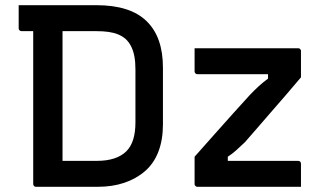

<svg xmlns="http://www.w3.org/2000/svg" viewBox="-20 -720 1290 740"><path d="M352 -700Q417 -700 465.5 -684.5Q514 -669 545.5 -638Q577 -607 592.5 -562.5Q608 -518 608 -459V-241Q608 -181 590.5 -135.5Q573 -90 539 -60.5Q505 -31 459 -15.5Q413 0 356 0Q333 0 305 0Q277 0 249 0Q221 0 194.5 0Q168 0 148.5 0Q129 0 119 0Q114 0 111 -3Q108 -6 108 -11Q108 -91 108 -170.5Q108 -250 108 -329.5Q108 -409 108 -488.5Q108 -568 108 -647H229L221 -629Q221 -602 221 -571.5Q221 -541 221 -514Q221 -461 221 -409.5Q221 -358 221 -307.5Q221 -257 221 -205.5Q221 -154 221 -100Q235 -100 258 -100Q281 -100 306.5 -100Q332 -100 353 -100Q392 -100 420.5 -109.5Q449 -119 467 -137Q485 -155 493.5 -183Q502 -211 502 -248V-452Q502 -481 498 -502.5Q494 -524 485.5 -541Q477 -558 464 -570Q451 -581 435 -587.5Q419 -594 398.5 -597Q378 -600 349 -600Q316 -600 278.5 -600Q241 -600 202.5 -600Q164 -600 128.5 -600Q93 -600 63 -600Q60 -600 57.5 -601.5Q55 -603 53.5 -605.5Q52 -608 52 -611Q52 -631 52 -655Q52 -679 52 -700Q82 -700 119 -700Q156 -700 195.5 -700Q235 -700 275 -700Q315 -700 352 -700ZM730 -534H1129Q1133 -534 1135 -532.5Q1137 -531 1138.5 -529Q1140 -527 1140 -523V-422Q1109 -385 1079.5 -351Q1050 -317 1023 -286Q996 -255 971.5 -226.5Q947 -198 924 -172Q904 -153 889.5 -140Q875 -127 858 -116V-100H1129Q1134 -100 1137 -97Q1140 -94 1140 -89Q1140 -67 1140 -44.5Q1140 -22 1140 0H741Q738 0 735.5 -1.5Q733 -3 731.5 -5Q730 -7 730 -11V-116Q772 -163 809 -205Q846 -247 879.5 -284Q913 -321 943 -354Q960 -372 977 -387.5Q994 -403 1013 -417V-434H741Q738 -434 735.5 -435.5Q733 -437 731.5 -439.5Q730 -442 730 -445Q730 -467 730 -489Q730 -511 730 -534Z"/></svg>

Font: Recursive Medium
Style: Regular
Weight: 500
Version: Version 1.085